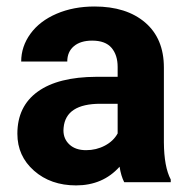

<svg xmlns="http://www.w3.org/2000/svg" viewBox="-20 -558 576 588"><path d="M360.4 0Q350.6 -19 346.2 -47.4Q294.9 9.8 212.9 9.8Q135.3 9.8 84.2 -35.2Q33.2 -80.1 33.2 -148.4Q33.2 -232.4 95.5 -277.3Q157.7 -322.3 275.4 -322.8H340.3V-353Q340.3 -389.6 321.5 -411.6Q302.7 -433.6 262.2 -433.6Q226.6 -433.6 206.3 -416.5Q186 -399.4 186 -369.6H44.9Q44.9 -415.5 73.2 -454.6Q101.6 -493.7 153.3 -515.9Q205.1 -538.1 269.5 -538.1Q367.2 -538.1 424.6 -489Q481.9 -439.9 481.9 -351.1V-122.1Q482.4 -46.9 502.9 -8.3V0ZM243.7 -98.1Q274.9 -98.1 301.3 -112.1Q327.6 -126 340.3 -149.4V-240.2H287.6Q181.6 -240.2 174.8 -167L174.3 -158.7Q174.3 -132.3 192.9 -115.2Q211.4 -98.1 243.7 -98.1Z"/></svg>

Font: SteelSelectRoboto
Style: Roboto-Bold
Weight: 700
Designer: Google
Version: Version 2.137; 2017